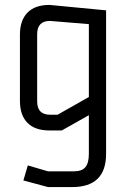

<svg xmlns="http://www.w3.org/2000/svg" viewBox="-20 -530 521 780"><path d="M175 166H280Q313 166 327 149Q341 132 341 95V-62L231 0H181Q122 0 91.5 -31Q61 -62 61 -120V-390Q61 -447 91.5 -478.5Q122 -510 181 -510L411 -488V95Q411 230 273 230H175L75 203L93 142ZM214 -64 341 -136V-432L183 -445Q131 -445 131 -391V-118Q131 -64 183 -64Z"/></svg>

Font: Strong
Style: Regular
Weight: 400
Designer: Roman Shchyukin (Gaslight Type Foundry)
Foundry: Cyreal (www.cyreal.org)
Version: Version 1.001